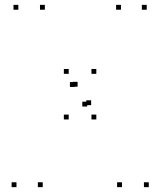

<svg xmlns="http://www.w3.org/2000/svg" viewBox="-20 -760 660 790"><path d="M481.8 10V-10H461.8V10ZM592.2 10V-10H572.2V10ZM164.5 -720V-740H144.5V-720ZM55.5 -720V-740H35.5V-720ZM355 -327.3V-347.3H335V-327.3ZM583.7 -720V-740H563.7V-720ZM477.7 -720V-740H457.7V-720ZM299.3 -403.3V-423.3H279.3V-403.3ZM287.7 -402.3V-422.3H267.7V-402.3ZM47.8 10V-10H27.8V10ZM155.8 10V-10H135.8V10ZM338.7 -321.7V-341.7H318.7V-321.7ZM262.7 -268.5V-288.5H242.7V-268.5ZM376.3 -268.5V-288.5H356.3V-268.5ZM376.3 -456.2V-476.2H356.3V-456.2ZM262.7 -456.2V-476.2H242.7V-456.2Z"/></svg>

Font: Monaspace Neon Dots Var
Style: Regular
Weight: 400
Designer: Riley Cran and the Lettermatic Team
Version: Version 1.100 (Monaspace Neon Dots)